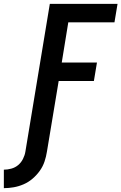

<svg xmlns="http://www.w3.org/2000/svg" viewBox="-105 -755 631 998"><path d="M-85 223V127Q-66 127 -46 121.5Q-26 116 -10.5 103Q5 90 14.5 71Q24 52 27 33L154 -735H506L490 -639H250L216 -430H399L383 -334H200L139 33Q135 59 126.5 84.5Q118 110 102 132.5Q86 155 64.5 173.5Q43 192 17.5 203Q-8 214 -34 218.5Q-60 223 -85 223Z"/></svg>

Font: Iosevka Oblique
Style: Bold
Weight: 700
Italic angle: -9°
Monospace: yes
Designer: Belleve Invis
Foundry: Belleve Invis
Version: Version 32.5.0; ttfautohint (v1.8.4)